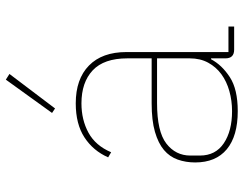

<svg xmlns="http://www.w3.org/2000/svg" viewBox="-106 -694 813 640"><g transform="rotate(-90 300.0 -374.5)"><path d="M454 0Q425 0 425 -29V-77H422Q403 -41 362.5 -14.5Q322 12 249 12Q166 12 122 -24.5Q78 -61 78 -130Q78 -161 87.5 -188Q97 -215 119.5 -234Q142 -253 180 -264Q218 -275 275 -275H425V-356Q425 -434 385 -471.5Q345 -509 275 -509Q220 -509 177 -485.5Q134 -462 112 -410L95 -420Q117 -470 161.5 -499Q206 -528 275 -528Q356 -528 401 -484Q446 -440 446 -359V-19H531V0ZM249 -7Q284 -7 316 -16Q348 -25 372 -42.5Q396 -60 410.5 -86.5Q425 -113 425 -148V-257H276Q181 -257 141 -226Q101 -195 101 -146V-114Q101 -62 142 -34.5Q183 -7 249 -7ZM258 -597 243 -607 354 -761 373 -749Z"/></g></svg>

Font: IBM Plex Mono Thin
Style: Regular
Weight: 100
Monospace: yes
Designer: Mike Abbink, Paul van der Laan, Pieter van Rosmalen
Foundry: Bold Monday
Version: Version 2.3